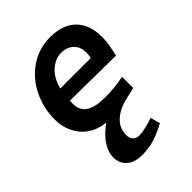

<svg xmlns="http://www.w3.org/2000/svg" viewBox="-212 -596 953 953"><g transform="rotate(-45 265.0 -119.0)"><path d="M493.8 -307.5Q493.8 -271.2 487.5 -241.2L477.5 -191.2L157.5 -195Q156.2 -188.8 156.2 -176.2Q156.2 -125 191.2 -103.8Q226.2 -82.5 291.2 -82.5Q366.2 -82.5 423.8 -96.2V-17.5Q415 -15 358.8 -1.9Q302.5 11.2 268.1 43.8Q233.8 76.2 233.8 123.8Q233.8 145 245.6 158.1Q257.5 171.2 281.2 171.2Q312.5 171.2 380 148.8L393.8 200Q350 223.8 310 236.9Q270 250 221.2 250Q167.5 250 138.8 224.4Q110 198.8 110 157.5Q110 117.5 136.2 79.4Q162.5 41.2 207.5 10Q125 0 81.2 -53.8Q37.5 -107.5 37.5 -182.5Q37.5 -262.5 71.9 -332.5Q106.2 -402.5 168.8 -445Q231.2 -487.5 310 -487.5Q398.8 -487.5 446.2 -440Q493.8 -392.5 493.8 -307.5ZM383.8 -305Q383.8 -347.5 358.8 -370.6Q333.8 -393.8 293.8 -393.8Q252.5 -393.8 216.2 -361.2Q180 -328.8 166.2 -271.2H380Q383.8 -290 383.8 -305Z"/></g></svg>

Font: Cambay
Style: Bold Italic
Weight: 700
Italic angle: -11°
Designer: Pooja Saxena
Foundry: Pooja Saxena
Version: Version 1.006;PS 001.006;hotconv 1.0.70;makeotf.lib2.5.58329